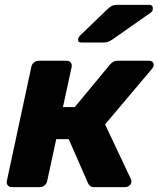

<svg xmlns="http://www.w3.org/2000/svg" viewBox="-20 -770 652 790"><path d="M28.6 0Q18 0 12.1 -7.2Q6.1 -14.5 8.1 -25.1L108.9 -494.9Q110.9 -505.5 119.4 -512.8Q128 -520 138.6 -520H254.4Q265 -520 270.9 -512.8Q276.9 -505.5 274.9 -494.9L239 -329.4H287.6L432.1 -503.8Q436.6 -509.3 444.1 -514.6Q451.5 -520 463 -520H593.9Q603.5 -520 608.4 -514.3Q613.4 -508.6 612.1 -499.8Q611.5 -493.6 604.5 -485.9L412.4 -258.3L518.5 -33.2Q519.9 -30.5 520.6 -27.5Q521.2 -24.5 520.2 -20.2Q519.2 -11.4 511.4 -5.7Q503.5 0 493.9 0H368.4Q357.5 0 351.6 -4.4Q345.6 -8.9 342.3 -15.9L262.9 -197.5H211.4L174.1 -25.1Q172.1 -14.5 163.6 -7.2Q155 0 144.4 0ZM314.4 -595Q298.4 -595 301.7 -611Q303.7 -618.6 309.7 -624L421.1 -731.4Q434 -743.2 441.8 -746.6Q449.6 -750 462.1 -750H593.7Q610.6 -750 608.7 -731.9Q608.1 -723.4 600.7 -718.4L445.2 -609.4Q435.2 -602.4 426.6 -598.7Q417.9 -595 404.1 -595Z"/></svg>

Font: Rubik Light
Style: Italic
Weight: 300
Italic angle: -12°
Designer: Hubert and Fischer
Foundry: Hubert and Fischer
Version: Version 2.300;gftools[0.9.30]